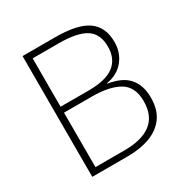

<svg xmlns="http://www.w3.org/2000/svg" viewBox="-164 -849 949 983"><g transform="rotate(-30 310.5 -357.0)"><path d="M295 -714Q427 -714 486.5 -672Q546 -630 546 -541Q546 -480 510 -434.5Q474 -389 406 -377V-375Q490 -362 527.5 -318Q565 -274 565 -203Q565 -131 532.5 -86.5Q500 -42 443 -21Q386 0 312 0H102V-714ZM306 -392Q409 -392 457 -429Q505 -466 505 -538Q505 -613 455 -645.5Q405 -678 294 -678H141V-392ZM141 -357V-35H315Q416 -35 470 -76.5Q524 -118 524 -204Q524 -289 467 -323Q410 -357 305 -357Z"/></g></svg>

Font: Noto Sans ExtraLight
Style: Regular
Weight: 200
Designer: Monotype Design Team
Foundry: Monotype Imaging Inc.
Version: Version 2.007